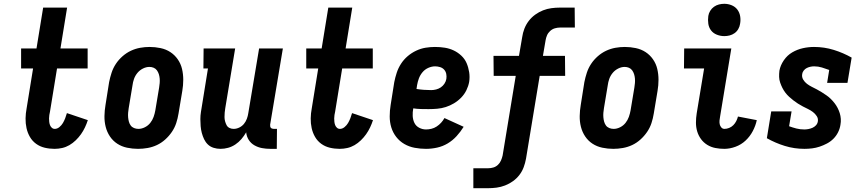

<svg xmlns="http://www.w3.org/2000/svg" viewBox="-20 -775 4540 1010"><path d="M267 8Q240 8 215 2Q190 -4 170 -18.5Q150 -33 137.5 -54.5Q125 -76 119.5 -101Q114 -126 114.5 -152.5Q115 -179 120 -205L154 -415H91V-520H172L207 -735H333L298 -520H441V-415H280L243 -188Q241 -179 239.5 -170Q238 -161 238 -152Q238 -143 239 -134Q240 -125 243 -117Q246 -109 252.5 -103Q259 -97 268 -97Q281 -97 292.5 -106.5Q304 -116 311 -128Q318 -140 323 -153Q328 -166 332 -180L442 -143Q436 -124 427 -105Q418 -86 406 -69Q394 -52 378.5 -37Q363 -22 345 -11.5Q327 -1 307 3.5Q287 8 267 8Z M706 8Q677 8 648.5 2Q620 -4 597 -19Q574 -34 558.5 -57Q543 -80 536 -107.5Q529 -135 529.5 -164.5Q530 -194 535 -223L554 -343Q559 -368 567 -392.5Q575 -417 589.5 -439Q604 -461 624.5 -479Q645 -497 668.5 -508Q692 -519 717 -523.5Q742 -528 767 -528Q796 -528 824.5 -522Q853 -516 876 -501Q899 -486 915 -463Q931 -440 937.5 -412.5Q944 -385 944 -355.5Q944 -326 939 -297L919 -177Q915 -152 907 -127.5Q899 -103 884 -81Q869 -59 849 -41Q829 -23 805.5 -12Q782 -1 756.5 3.5Q731 8 706 8ZM708 -97Q725 -97 742 -105.5Q759 -114 770.5 -128.5Q782 -143 788 -160Q794 -177 797 -194L817 -314Q819 -326 820 -338Q821 -350 820 -362Q819 -374 815.5 -385Q812 -396 805.5 -405Q799 -414 788.5 -418.5Q778 -423 766 -423Q749 -423 732 -414.5Q715 -406 703 -391.5Q691 -377 685 -360Q679 -343 677 -326L657 -206Q655 -194 654 -182Q653 -170 654 -158Q655 -146 658 -135Q661 -124 667.5 -115Q674 -106 685 -101.5Q696 -97 708 -97Z M1140 8Q1121 8 1103.5 2.5Q1086 -3 1073.5 -15Q1061 -27 1053.5 -43Q1046 -59 1041.5 -76Q1037 -93 1035.5 -111.5Q1034 -130 1034 -148.5Q1034 -167 1037 -186Q1040 -205 1043 -223L1074 -415H1050L1051 -520H1217L1165 -206Q1163 -195 1162 -183Q1161 -171 1161 -159.5Q1161 -148 1164 -137Q1167 -126 1172 -116.5Q1177 -107 1187 -102Q1197 -97 1209 -97Q1224 -97 1238.5 -104Q1253 -111 1263 -123Q1273 -135 1278.5 -150Q1284 -165 1286 -179L1343 -520H1468L1401 -119Q1401 -114 1401.5 -110Q1402 -106 1404.5 -103Q1407 -100 1411.5 -98.5Q1416 -97 1420 -97H1437L1436 8H1402Q1379 8 1358 4Q1337 0 1318.5 -10.5Q1300 -21 1288.5 -39Q1277 -57 1275 -79Q1264 -60 1250 -43.5Q1236 -27 1218 -15Q1200 -3 1180 2.5Q1160 8 1140 8Z M1767 8Q1740 8 1715 2Q1690 -4 1670 -18.5Q1650 -33 1637.5 -54.5Q1625 -76 1619.5 -101Q1614 -126 1614.5 -152.5Q1615 -179 1620 -205L1654 -415H1591V-520H1672L1707 -735H1833L1798 -520H1941V-415H1780L1743 -188Q1741 -179 1739.5 -170Q1738 -161 1738 -152Q1738 -143 1739 -134Q1740 -125 1743 -117Q1746 -109 1752.5 -103Q1759 -97 1768 -97Q1781 -97 1792.5 -106.5Q1804 -116 1811 -128Q1818 -140 1823 -153Q1828 -166 1832 -180L1942 -143Q1936 -124 1927 -105Q1918 -86 1906 -69Q1894 -52 1878.5 -37Q1863 -22 1845 -11.5Q1827 -1 1807 3.5Q1787 8 1767 8Z M2221 8Q2191 8 2161.5 2.5Q2132 -3 2107 -17.5Q2082 -32 2064.5 -54.5Q2047 -77 2038.5 -104.5Q2030 -132 2030 -162.5Q2030 -193 2035 -223L2054 -343Q2059 -368 2067 -392.5Q2075 -417 2089.5 -439.5Q2104 -462 2124.5 -479.5Q2145 -497 2169.5 -508.5Q2194 -520 2219 -524Q2244 -528 2268 -528Q2295 -528 2320 -524Q2345 -520 2367 -509.5Q2389 -499 2407 -482Q2425 -465 2434.5 -443Q2444 -421 2448 -395.5Q2452 -370 2448 -344Q2444 -322 2433.5 -300.5Q2423 -279 2406 -261.5Q2389 -244 2368 -231.5Q2347 -219 2325 -212Q2303 -205 2280 -203Q2257 -201 2235 -201Q2214 -201 2193.5 -201.5Q2173 -202 2154 -205Q2150 -185 2151 -165Q2152 -145 2160 -128.5Q2168 -112 2185 -103Q2202 -94 2221 -94Q2235 -94 2249.5 -97.5Q2264 -101 2277 -109.5Q2290 -118 2300.5 -129.5Q2311 -141 2318 -154L2419 -108Q2403 -82 2382 -59Q2361 -36 2335 -20.5Q2309 -5 2279.5 1.5Q2250 8 2221 8ZM2248 -301Q2261 -301 2274.5 -304.5Q2288 -308 2299 -315.5Q2310 -323 2318 -335Q2326 -347 2328 -360Q2330 -373 2327.5 -386Q2325 -399 2316.5 -408.5Q2308 -418 2295 -422Q2282 -426 2269 -426Q2251 -426 2233 -418Q2215 -410 2202.5 -395Q2190 -380 2183.5 -362.5Q2177 -345 2174 -327L2171 -307Q2189 -304 2209 -302.5Q2229 -301 2248 -301Z M2470 215V110H2549Q2562 110 2575.5 106Q2589 102 2599.5 92Q2610 82 2615.5 69Q2621 56 2624 43L2693 -376H2577L2576 -481H2710L2727 -580Q2730 -602 2738.5 -624Q2747 -646 2761.5 -665Q2776 -684 2795.5 -698Q2815 -712 2836.5 -720.5Q2858 -729 2880.5 -732Q2903 -735 2925 -735H3003L3004 -630H2925Q2912 -630 2898.5 -626Q2885 -622 2874 -612Q2863 -602 2857.5 -589Q2852 -576 2850 -563L2836 -481H2952L2953 -376H2819L2747 60Q2743 82 2735 104Q2727 126 2712.5 145Q2698 164 2678.5 178Q2659 192 2637 200.5Q2615 209 2592.5 212Q2570 215 2548 215Z M3206 8Q3177 8 3148.5 2Q3120 -4 3097 -19Q3074 -34 3058.5 -57Q3043 -80 3036 -107.5Q3029 -135 3029.5 -164.5Q3030 -194 3035 -223L3054 -343Q3059 -368 3067 -392.5Q3075 -417 3089.5 -439Q3104 -461 3124.5 -479Q3145 -497 3168.5 -508Q3192 -519 3217 -523.5Q3242 -528 3267 -528Q3296 -528 3324.5 -522Q3353 -516 3376 -501Q3399 -486 3415 -463Q3431 -440 3437.5 -412.5Q3444 -385 3444 -355.5Q3444 -326 3439 -297L3419 -177Q3415 -152 3407 -127.5Q3399 -103 3384 -81Q3369 -59 3349 -41Q3329 -23 3305.5 -12Q3282 -1 3256.5 3.5Q3231 8 3206 8ZM3208 -97Q3225 -97 3242 -105.5Q3259 -114 3270.5 -128.5Q3282 -143 3288 -160Q3294 -177 3297 -194L3317 -314Q3319 -326 3320 -338Q3321 -350 3320 -362Q3319 -374 3315.5 -385Q3312 -396 3305.5 -405Q3299 -414 3288.5 -418.5Q3278 -423 3266 -423Q3249 -423 3232 -414.5Q3215 -406 3203 -391.5Q3191 -377 3185 -360Q3179 -343 3177 -326L3157 -206Q3155 -194 3154 -182Q3153 -170 3154 -158Q3155 -146 3158 -135Q3161 -124 3167.5 -115Q3174 -106 3185 -101.5Q3196 -97 3208 -97Z M3790 8Q3766 8 3743 3.5Q3720 -1 3700.5 -13Q3681 -25 3667.5 -43.5Q3654 -62 3647.5 -84Q3641 -106 3641 -130Q3641 -154 3645 -179L3684 -415H3578L3579 -520H3827L3768 -162Q3766 -152 3765 -141.5Q3764 -131 3766 -121.5Q3768 -112 3774.5 -104.5Q3781 -97 3791 -97Q3803 -97 3815.5 -102Q3828 -107 3837.5 -116.5Q3847 -126 3853 -138Q3859 -150 3862 -162L3961 -143Q3955 -114 3940 -85.5Q3925 -57 3902 -35.5Q3879 -14 3849 -3Q3819 8 3790 8ZM3790 -585Q3770 -585 3751 -592.5Q3732 -600 3720.5 -615Q3709 -630 3706 -650Q3703 -670 3706 -691Q3708 -705 3716 -718Q3724 -731 3736 -739.5Q3748 -748 3762 -751.5Q3776 -755 3790 -755Q3810 -755 3828.5 -747.5Q3847 -740 3858.5 -725Q3870 -710 3873.5 -690Q3877 -670 3873 -649Q3871 -635 3863.5 -622Q3856 -609 3844 -600.5Q3832 -592 3818 -588.5Q3804 -585 3790 -585Z M4212 8Q4158 8 4108 -7.5Q4058 -23 4014 -48L4037 -189H4144L4131 -111Q4150 -104 4169.5 -99Q4189 -94 4211 -94Q4221 -94 4232 -96Q4243 -98 4253.5 -102.5Q4264 -107 4272 -115.5Q4280 -124 4282 -135Q4285 -151 4276.5 -164Q4268 -177 4256 -186Q4244 -195 4230.5 -201.5Q4217 -208 4203.5 -215Q4190 -222 4177.5 -230Q4165 -238 4153.5 -247Q4142 -256 4131 -266Q4120 -276 4111 -288Q4102 -300 4095.5 -313Q4089 -326 4084 -340.5Q4079 -355 4078.5 -370.5Q4078 -386 4080 -403Q4085 -431 4103 -457.5Q4121 -484 4147.5 -499.5Q4174 -515 4203.5 -521.5Q4233 -528 4262 -528Q4316 -528 4366 -512.5Q4416 -497 4460 -472L4438 -339H4331L4342 -407Q4323 -414 4303.5 -420Q4284 -426 4263 -426Q4253 -426 4243.5 -424Q4234 -422 4224.5 -417.5Q4215 -413 4208 -404Q4201 -395 4200 -386Q4197 -370 4205 -356.5Q4213 -343 4225 -334Q4237 -325 4250 -318.5Q4263 -312 4276.5 -305Q4290 -298 4302.5 -290Q4315 -282 4327.5 -273.5Q4340 -265 4350.5 -254.5Q4361 -244 4370 -232.5Q4379 -221 4386 -207.5Q4393 -194 4397.5 -179.5Q4402 -165 4403 -149.5Q4404 -134 4401 -118Q4398 -98 4388.5 -79Q4379 -60 4364 -45Q4349 -30 4330 -20Q4311 -10 4291.5 -3.5Q4272 3 4252 5.5Q4232 8 4212 8Z"/></svg>

Font: Iosevka Curly Slab Extrabold
Style: Italic
Weight: 800
Italic angle: -9°
Monospace: yes
Designer: Belleve Invis
Foundry: Belleve Invis
Version: Version 22.1.2; ttfautohint (v1.8.4)